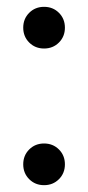

<svg xmlns="http://www.w3.org/2000/svg" viewBox="-20 -538 258 562"><path d="M48 -457Q48 -483 65.5 -500.5Q83 -518 109 -518Q135 -518 152.5 -500.5Q170 -483 170 -457Q170 -431 152.5 -413.5Q135 -396 109 -396Q83 -396 65.5 -413.5Q48 -431 48 -457ZM48 -57Q48 -83 65.5 -100.5Q83 -118 109 -118Q135 -118 152.5 -100.5Q170 -83 170 -57Q170 -31 152.5 -13.5Q135 4 109 4Q83 4 65.5 -13.5Q48 -31 48 -57Z"/></svg>

Font: NT Somic
Style: Regular
Weight: 400
Designer: Ravid Balaliev — lead type designer, mastering
Michael Voronin — secret advisor, marketing
Ivan Kovalenko — best boy
Foundry: NT Type
Version: Version 0.7